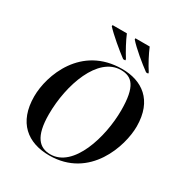

<svg xmlns="http://www.w3.org/2000/svg" viewBox="-214 -1101 1202 1268"><g transform="rotate(30 386.5 -466.5)"><path d="M449 -784H465V-793C437 -837 403 -900 385 -944H276L275 -935C314 -892 399 -821 449 -784ZM624 -784H640L639 -793C610 -837 578 -898 559 -944H450V-935C489 -890 573 -821 624 -784ZM343 11C652 11 749 -296 749 -443C749 -645 626 -725 477 -725C166 -725 63 -438 63 -278C63 -79 179 11 343 11ZM346 1C263 1 206 -53 206 -224C206 -450 299 -715 473 -715C558 -715 607 -667 607 -485C607 -280 522 1 346 1Z"/></g></svg>

Font: Noto Serif Display SemiBold
Style: Italic
Weight: 600
Italic angle: -12°
Designer: Monotype Design Team
Foundry: Monotype Imaging Inc.
Version: Version 2.009